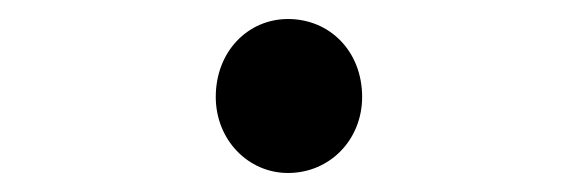

<svg xmlns="http://www.w3.org/2000/svg" viewBox="-20 -468 614 202"><path d="M283 -286C327 -286 361 -321 361 -366C361 -414 327 -448 283 -448C241 -448 207 -414 207 -366C207 -321 241 -286 283 -286Z"/></svg>

Font: Kinto Sans Med
Style: Regular
Weight: 500
Designer: Authors: Ryoko NISHIZUKA  (kana & ideographs); Paul D. Hunt (Latin, Greek & Cyrillic); Wenlong ZHANG  (bopomofo); Sandol
Foundry: Adobe Systems Incorporated, ookami Inc.
Version: Version 0.001